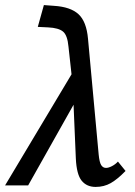

<svg xmlns="http://www.w3.org/2000/svg" viewBox="-21 -731 531 757"><path d="M474 -57Q442 -24 415.5 -9Q389 6 356 6Q321 6 301 -18.5Q281 -43 278 -106L269 -318L90 0H-1L261 -438L249 -547Q245 -592 227.5 -606.5Q210 -621 169 -623L128 -625L152 -711L192 -708Q257 -704 288.5 -675Q320 -646 326 -578L368 -122Q371 -91 378 -80Q385 -69 397 -69Q407 -69 420.5 -76Q434 -83 444 -94Z"/></svg>

Font: Ysabeau Infant Semibold
Style: Italic
Weight: 600
Italic angle: -12°
Designer: Christian Thalmann (Catharsis Fonts)
Version: Version 0.003